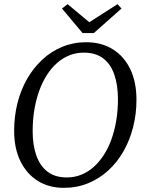

<svg xmlns="http://www.w3.org/2000/svg" viewBox="-20 -888 700 923"><path d="M287 15Q215 15 161.5 -18.5Q108 -52 78 -113.5Q48 -175 48 -259Q48 -329 64 -392.5Q80 -456 110.5 -509Q141 -562 183.5 -601.5Q226 -641 279.5 -663Q333 -685 394 -685Q468 -685 522.5 -651Q577 -617 606.5 -555Q636 -493 636 -409Q636 -340 620 -277Q604 -214 573.5 -160.5Q543 -107 500 -68Q457 -29 403.5 -7Q350 15 287 15ZM301 -35Q338 -35 370.5 -48Q403 -61 430 -85Q457 -109 479 -143Q501 -177 516 -219Q531 -261 539 -309.5Q547 -358 547 -411Q547 -479 529.5 -529.5Q512 -580 476 -607.5Q440 -635 382 -635Q346 -635 313.5 -622Q281 -609 253.5 -584.5Q226 -560 204.5 -526Q183 -492 168 -450Q153 -408 145 -359.5Q137 -311 137 -257Q137 -191 154.5 -141Q172 -91 208 -63Q244 -35 301 -35ZM305 -868 437 -758H373L545 -868L564 -847L431 -729H377L278 -847Z"/></svg>

Font: Source Serif 4
Style: Italic
Weight: 400
Italic angle: -12°
Designer: Frank Grießhammer
Foundry: Adobe Systems Incorporated
Version: Version 4.004;hotconv 1.0.116;makeotfexe 2.5.65601